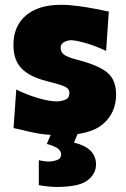

<svg xmlns="http://www.w3.org/2000/svg" viewBox="-20 -534 512 779"><path d="M226.5 14.5Q161 14.5 113.8 3.5Q66.5 -7.5 35 -14.5L46 -171Q86 -150.5 133 -136.5Q180 -122.5 213.5 -122.5Q233 -124 247.2 -130.5Q261.5 -137 261.5 -157Q261.5 -174.5 241.8 -183.2Q222 -192 171 -204.5Q99.5 -222.5 67 -256.8Q34.5 -291 34.5 -351.5Q34.5 -428 85.2 -471.2Q136 -514.5 227.5 -514.5Q260 -514.5 297 -509.5Q334 -504.5 367.5 -498Q401 -491.5 421.5 -487L410.5 -327.5Q363.5 -349.5 324.2 -360.2Q285 -371 266.5 -371Q251.5 -369.5 238.8 -362.5Q226 -355.5 226 -339.5Q226 -323.5 239.2 -312.8Q252.5 -302 295.5 -291Q380.5 -269 415.8 -239.2Q451 -209.5 451 -150.5Q451 -76.5 398.2 -31Q345.5 14.5 226.5 14.5ZM210 224.5Q192.5 224.5 170.8 222Q149 219.5 137.5 217V116Q144 117.5 156 119.5Q168 121.5 180 121.5Q204 119.5 216 113.2Q228 107 228 92.5Q228 79.5 215.5 69.2Q203 59 170 50L204.5 -31.5H299V0L280 44.5Q369.5 66 369.5 133Q369.5 172 334.5 198.2Q299.5 224.5 210 224.5Z"/></svg>

Font: Commissioner Flair ExtraBold
Style: Regular
Weight: 800
Designer: Kostas Bartsokas
Foundry: Kostas Bartsokas
Version: Version 1.000; ttfautohint (v1.8.3)